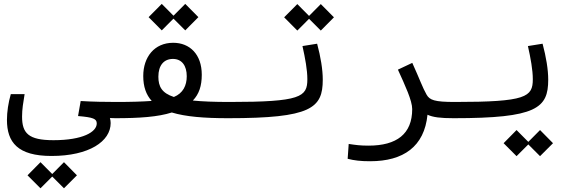

<svg xmlns="http://www.w3.org/2000/svg" viewBox="-20 -612 2970 998"><path d="M247.6 198.7C443.4 198.7 555.2 122.6 555.2 27.8C555.2 18.6 553.7 9.8 551.3 1.5C560.5 2 570.3 2.4 580.1 2.4C616.7 2.4 634.3 -13.7 634.3 -43C634.3 -68.4 621.1 -82 585.9 -82C535.6 -82 459 -83 399.4 -86.9L385.7 -8.8C464.8 -2 482.9 5.4 482.9 29.8C482.9 74.2 409.7 116.7 257.8 116.7C127.4 116.7 94.7 80.1 94.7 -5.9C94.7 -44.4 100.6 -78.1 107.9 -122.6H36.1C23.4 -78.6 16.1 -30.3 16.1 11.2C16.1 127.4 71.8 198.7 247.6 198.7ZM312.5 366.7 379.9 299.3 312.5 231 251.5 292.5 190.4 231 123 299.3 190.4 366.7 251.5 305.7Z M579.1 2.4C705.6 2.4 801.8 -4.4 873 -27.3C944.8 -5.4 1042 2.4 1164.6 2.4C1199.7 2.4 1220.7 -8.3 1220.7 -43C1220.7 -72.3 1206.1 -82 1172.9 -82C1094.2 -82 1031.7 -84.5 982.4 -89.4C1014.6 -122.6 1028.8 -165.5 1028.8 -223.6C1028.8 -329.6 966.3 -389.6 880.4 -389.6C782.7 -389.6 724.6 -315.9 724.6 -216.8C724.6 -161.6 739.3 -119.6 768.6 -87.4C722.2 -84 662.1 -82 585.9 -82ZM883.8 -107.9C821.3 -128.4 803.2 -162.1 803.2 -213.4C803.2 -272 831.5 -305.7 878.9 -305.7C925.3 -305.7 950.7 -270.5 950.7 -215.8C950.7 -167 931.2 -127.4 883.8 -107.9ZM942.9 -454.1 1011.2 -522.9 942.9 -591.8 881.8 -530.3 820.8 -591.8 752.4 -522.9 820.8 -454.1 881.8 -515.1Z M1166 2.4C1597.7 2.4 1657.7 -49.8 1657.7 -197.8C1657.7 -250.5 1647 -315.4 1628.4 -384.8L1552.2 -372.6C1566.4 -309.1 1577.6 -248.5 1577.6 -200.2C1577.6 -107.9 1543.5 -82 1171.9 -82C1161.1 -82 1151.4 -70.8 1151.4 -43C1151.4 -13.2 1154.8 2.4 1166 2.4ZM1647.5 -453.1 1715.8 -522 1647.5 -590.8 1586.4 -529.3 1525.4 -590.8 1457 -522 1525.4 -453.1 1586.4 -514.2Z M2202.1 -15.6C2231 -2.4 2269 2.4 2337.9 2.4C2361.3 2.4 2378.9 -8.3 2378.9 -44.4C2378.9 -73.2 2368.7 -82 2343.8 -82C2238.3 -82 2213.4 -91.8 2197.3 -120.1C2177.2 -154.8 2160.6 -202.6 2123 -285.2L2048.3 -250C2085.9 -167.5 2122.6 -88.9 2122.6 -44.9C2122.6 84.5 2042 145 1895.5 145C1851.6 145 1829.1 141.6 1792.5 136.2L1787.1 213.4C1821.8 222.2 1854.5 226.1 1903.8 226.1C2077.1 226.1 2185.5 149.9 2202.1 -15.6Z M2337.9 2.4C2769.5 2.4 2829.6 -49.8 2829.6 -197.8C2829.6 -250.5 2818.8 -315.4 2800.3 -384.8L2724.1 -372.6C2738.3 -309.1 2749.5 -248.5 2749.5 -200.2C2749.5 -107.9 2715.3 -82 2343.8 -82C2333 -82 2323.2 -70.8 2323.2 -43C2323.2 -13.2 2326.7 2.4 2337.9 2.4ZM2787.1 199.7 2854.5 132.3 2787.1 64 2726.1 125.5 2665 64 2597.7 132.3 2665 199.7 2726.1 138.7Z"/></svg>

Font: Cascadia Code SemiLight
Style: Regular
Weight: 350
Monospace: yes
Designer: Aaron Bell
Foundry: Saja Typeworks
Version: Version 2404.023